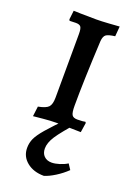

<svg xmlns="http://www.w3.org/2000/svg" viewBox="-144 -563 608 865"><g transform="rotate(20 160.0 -130.5)"><path d="M69 151Q69 127 78.5 106Q88 85 115 53.5Q142 22 202 -39H252Q187 34 166 66.5Q145 99 145 126Q145 149 158.5 162.5Q172 176 195 176Q211 176 232 169.5Q253 163 269 153L286 179Q262 202 234 219.5Q206 237 183 244Q133 244 101 218Q69 192 69 151ZM51 -40Q88 -47 100 -60Q112 -73 112 -106L113 -411Q113 -436 107 -444.5Q101 -453 83 -453L53 -452L50 -458L55 -501Q73 -501 88 -500L164 -499Q187 -499 224.5 -501.5Q262 -504 274 -505L270 -457Q238 -453 227.5 -445Q217 -437 215 -414Q205 -218 205 -100Q205 -68 211.5 -57Q218 -46 238 -46Q252 -46 262.5 -47Q273 -48 276 -49L279 -44L272 2Q259 2 223.5 1Q188 0 154 0Q126 0 91 3.5Q56 7 45 8Z"/></g></svg>

Font: Alegreya SC Medium
Style: Regular
Weight: 500
Designer: Juan Pablo del Peral
Foundry: Huerta Tipografica
Version: Version 2.007; ttfautohint (v1.6)